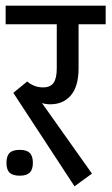

<svg xmlns="http://www.w3.org/2000/svg" viewBox="-27 -636 390 671"><path d="M148.4 -271.5Q133.3 -271.5 119.6 -275.9L294.4 -29.3L233.4 15.1L19.5 -311.5L67.9 -351.1Q92.8 -330.6 123 -330.6Q149.4 -330.6 160.4 -346.7Q171.4 -362.8 171.4 -397V-551.3H-7.3V-616.2H342.3V-551.3H247.6V-397.9Q247.6 -334.5 220.9 -303Q194.3 -271.5 148.4 -271.5ZM87.9 -66.9Q87.9 -43.5 76.9 -32.7Q65.9 -22 42 -22Q17.6 -22 6.6 -32.5Q-4.4 -43 -4.4 -66.9Q-4.4 -90.8 6.6 -101.6Q17.6 -112.3 42 -112.3Q65.9 -112.3 76.9 -101.6Q87.9 -90.8 87.9 -66.9Z"/></svg>

Font: Varta
Style: Regular
Weight: 400
Designer: Joana Correia, Viktoriya Grabowska, Eben Sorkin
Foundry: Sorkin Type
Version: Version 1.003; ttfautohint (v1.3) -l 8 -r 24 -G 200 -x 12 -H